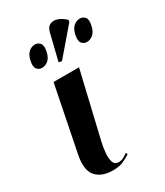

<svg xmlns="http://www.w3.org/2000/svg" viewBox="-202 -892 849 986"><g transform="rotate(-30 222.5 -399.0)"><path d="M168 10Q101 10 68 -27.5Q35 -65 52 -151L129 -536H280L190 -154Q182 -121 179 -88.5Q176 -56 183 -34Q190 -12 214 -12Q230 -12 243.5 -19.5Q257 -27 269 -35L273 -25Q253 -11 228.5 -0.5Q204 10 168 10ZM220 -607 202 -611 240 -766Q247 -795 266 -803.5Q285 -812 308.5 -804Q332 -796 355 -774L353 -762ZM115 -628Q97 -628 85.5 -642Q74 -656 81 -689Q88 -723 105.5 -737Q123 -751 141 -751Q160 -751 171.5 -737Q183 -723 176 -689Q169 -656 151.5 -642Q134 -628 115 -628ZM382 -628Q363 -628 351.5 -642Q340 -656 347 -689Q354 -723 371.5 -737Q389 -751 408 -751Q426 -751 438 -737Q450 -723 442 -689Q435 -656 417.5 -642Q400 -628 382 -628Z"/></g></svg>

Font: Noto Serif Display SemiCondensed
Style: Bold Italic
Weight: 700
Width: 4
Italic angle: -12°
Designer: Monotype Design Team
Foundry: Monotype Imaging Inc.
Version: Version 2.009